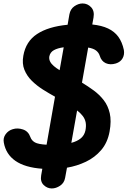

<svg xmlns="http://www.w3.org/2000/svg" viewBox="-36 -948 719 1082"><path d="M256 114Q230 114 210 94.5Q190 75 196 40L202.5 3Q104.5 -4 50.8 -41.5Q-3 -79 -14.5 -144.5Q-19.5 -171 -4 -192Q11.5 -213 36 -220Q63 -228.5 93.2 -218.5Q123.5 -208.5 135 -176Q142 -156 160.8 -145.5Q179.5 -135 226.5 -132.5L274 -403Q240.5 -421.5 206 -443.2Q171.5 -465 143.5 -492.5Q115.5 -520 101.5 -554.8Q87.5 -589.5 95.5 -634Q109.5 -714.5 172.8 -756.2Q236 -798 345 -808.5L355 -866.5Q360.5 -897 383.2 -912.8Q406 -928.5 429.5 -928.5Q457.5 -928.5 477.5 -907.2Q497.5 -886 491 -849L484 -810Q537 -804.5 573 -787.5Q609 -770.5 630.8 -740.8Q652.5 -711 662 -666.5Q666.5 -640.5 655 -619.8Q643.5 -599 617.5 -590.5Q585 -580.5 560 -592Q535 -603.5 526 -634Q520.5 -651.5 505.5 -663.2Q490.5 -675 461 -680L426 -482.5Q459.5 -462 491.8 -438.5Q524 -415 548.2 -384Q572.5 -353 582.5 -309.8Q592.5 -266.5 581.5 -206.5Q570 -144 534.2 -102.2Q498.5 -60.5 448 -36.5Q397.5 -12.5 341.5 -3L331 54Q326 83 302.8 98.5Q279.5 114 256 114ZM366 -143Q398.5 -151.5 419 -168.2Q439.5 -185 445.5 -213Q450.5 -238.5 446.8 -258Q443 -277.5 430.8 -293.8Q418.5 -310 398.5 -325.5ZM300 -552.5 323 -681.5Q289 -677 268 -665.5Q247 -654 242 -630.5Q239.5 -615 246.2 -601.5Q253 -588 267 -576Q281 -564 300 -552.5Z"/></svg>

Font: Edu AU VIC WA NT Hand
Style: Bold
Weight: 700
Version: Version 1.001